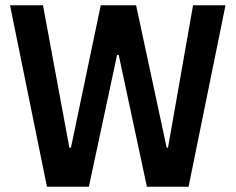

<svg xmlns="http://www.w3.org/2000/svg" viewBox="-20 -708 893 728"><path d="M158 0 18 -688H143L243 -148H249L362 -688H496L612 -148H617L712 -688H835L695 0H537L430 -500H424L317 0Z"/></svg>

Font: Saira SemiCondensed SemiBold
Style: Regular
Weight: 600
Width: 4
Designer: Hector Gatti with collaboration of the Omnibus-Type team
Foundry: Omnibus-Type
Version: Version 1.101